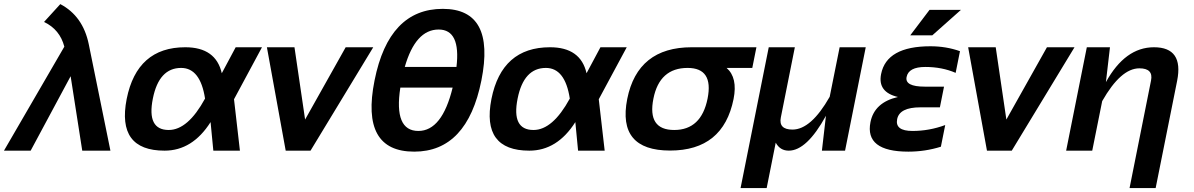

<svg xmlns="http://www.w3.org/2000/svg" viewBox="-89 -747 5918 952"><path d="M230 -515.6Q208 -600.6 129.4 -638.2L210 -726.6Q322.3 -667.5 351.1 -527.8L458.5 0H318.8L261.2 -369.1L63 0H-69.3Z M539.1 -256.3Q590.3 -512.7 829.6 -512.7Q981.4 -512.7 1010.7 -383.8L1079.6 -512.7H1210L1071.3 -254.9L1100.6 0H968.8L955.1 -141.6Q865.2 0 727.1 0Q488.8 0 539.1 -256.3ZM747.6 -102.5Q842.8 -102.5 927.7 -258.3Q904.3 -410.2 809.1 -410.2Q699.2 -410.2 668.9 -258.3Q637.7 -102.5 747.6 -102.5Z M1234.4 -512.7H1371.1L1423.8 -154.3L1625 -512.7H1761.7L1450.7 0H1327.6Z M1896 -312.5Q1862.8 -97.7 1985.4 -97.7Q2103 -97.7 2155.3 -312.5ZM2174.3 -415Q2196.3 -600.6 2085.9 -600.6Q1971.2 -600.6 1918 -415ZM1768.1 -348.1Q1838.9 -703.1 2106.4 -703.1Q2368.7 -703.1 2297.9 -348.1Q2227.1 4.9 1964.8 4.9Q1697.3 4.9 1768.1 -348.1Z M2347.7 -256.3Q2398.9 -512.7 2638.2 -512.7Q2790 -512.7 2819.3 -383.8L2888.2 -512.7H3018.6L2879.9 -254.9L2909.2 0H2777.3L2763.7 -141.6Q2673.8 0 2535.6 0Q2297.4 0 2347.7 -256.3ZM2556.2 -102.5Q2651.4 -102.5 2736.3 -258.3Q2712.9 -410.2 2617.7 -410.2Q2507.8 -410.2 2477.5 -258.3Q2446.3 -102.5 2556.2 -102.5Z M3253.9 -102.5Q3388.2 -102.5 3419.4 -258.3Q3449.7 -410.2 3320.3 -410.2Q3181.2 -410.2 3150.9 -258.3Q3119.6 -102.5 3253.9 -102.5ZM3021 -256.3Q3072.3 -512.7 3340.8 -512.7H3661.6L3641.1 -410.2H3513.7Q3569.3 -361.8 3548.3 -256.3Q3497.1 -0.5 3233.4 -0.5Q2970.7 -0.5 3021 -256.3Z M3757.3 -39.6 3712.4 185.5H3583L3722.7 -512.7H3852.1L3782.7 -165Q3770.5 -104.5 3840.3 -104.5Q3932.6 -104.5 4024.9 -267.1L4074.2 -512.7H4203.6L4101.1 0H3986.3L4006.3 -172.9Q3911.1 0 3821.8 0Q3778.8 0 3757.3 -39.6Z M4649.4 -385.7Q4582 -415 4499 -415Q4416 -415 4406.2 -365.2Q4396.5 -317.4 4496.6 -317.4H4591.8L4571.3 -214.8H4474.6Q4371.1 -214.8 4359.4 -156.2Q4347.7 -97.7 4435.5 -97.7Q4518.6 -97.7 4597.7 -127L4576.2 -19.5Q4498 4.9 4415 4.9Q4197.8 4.9 4227.1 -141.6Q4246.6 -239.3 4363.3 -266.1Q4261.7 -290 4279.8 -379.9Q4307.1 -517.6 4524.4 -517.6Q4602.5 -517.6 4670.9 -493.2ZM4520 -698.2H4675.8L4533.7 -571.8H4424.3Z M4711.4 -512.7H4848.1L4900.9 -154.3L5102.1 -512.7H5238.8L4927.7 0H4804.7Z M5197.3 0 5299.8 -512.7H5414.6L5394.5 -339.8Q5489.7 -512.7 5632.8 -512.7Q5780.8 -512.7 5747.6 -346.2L5641.1 185.5H5511.7L5618.2 -347.7Q5630.4 -408.2 5560.5 -408.2Q5468.3 -408.2 5376 -245.6L5326.7 0Z"/></svg>

Font: Sansation
Style: Bold Italic
Weight: 700
Designer: Bernd Montag
Version: Version 1.301